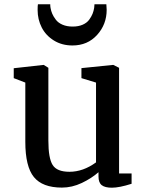

<svg xmlns="http://www.w3.org/2000/svg" viewBox="-20 -875 682 907"><path d="M508.3 11.7Q476.1 11.7 460.7 -0.2Q445.3 -12.2 445.3 -41.5V-61.5Q412.6 -32.7 366.5 -10.7Q320.3 11.2 272.5 11.2Q180.7 11.2 140.1 -38.6Q99.6 -88.4 99.6 -205.1V-484.9L44.9 -505.9V-552.7L186 -568.4H186.5L208.5 -554.7V-210.9Q208.5 -127.4 228.8 -95.5Q249 -63.5 308.1 -63.5Q372.6 -63.5 433.6 -107.9V-484.9L364.7 -505.9V-553.2L514.2 -568.4H515.1L542.5 -554.7V-55.7H601.6V-6.8Q543.5 11.7 508.3 11.7ZM322.3 -660.2Q272.5 -660.2 234.4 -683.8Q196.3 -707.5 177 -745.4Q157.7 -783.2 157.7 -828.1Q157.7 -847.7 159.2 -855H217.3Q217.3 -845.2 218.8 -837.4Q221.2 -823.2 226.8 -810.1Q232.4 -796.9 243.7 -782Q254.9 -767.1 275.4 -758.3Q295.9 -749.5 323.2 -749.5Q350.6 -749.5 370.6 -758.3Q390.6 -767.1 401.4 -782Q412.1 -796.9 417.2 -809.8Q422.4 -822.8 424.8 -837.4Q426.3 -849.1 426.3 -855H482.4Q483.9 -833 483.9 -828.6Q483.9 -759.8 438.7 -710Q393.6 -660.2 322.3 -660.2Z"/></svg>

Font: HaufeMerriweather
Style: Regular
Weight: 400
Designer: Eben Sorkin ( eben@eyebytes.com )
Foundry: Eben Sorkin
Version: Version 1.56